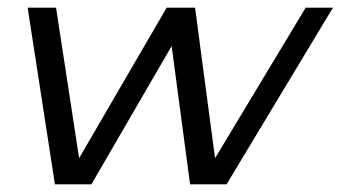

<svg xmlns="http://www.w3.org/2000/svg" viewBox="-20 -480 887 500"><path d="M570 0H475L427 -360L218 0H123L52 -460H126L186 -68L414 -460H488L540 -68L776 -460H847Z"/></svg>

Font: Quattrocento Sans
Style: Italic
Weight: 400
Designer: Pablo Impallari
Foundry: Pablo Impallari, Igino Marini, Brenda Gallo
Version: Version 2.000